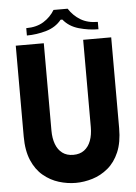

<svg xmlns="http://www.w3.org/2000/svg" viewBox="-59 -907 683 962"><g transform="rotate(-5 283.0 -425.5)"><path d="M523 -243V-700H382V-261Q382 -222 371 -192.5Q360 -163 338 -146.5Q316 -130 283 -130Q250 -130 228 -146.5Q206 -163 195 -192.5Q184 -222 184 -261V-700H43V-243Q43 -172 64 -123Q85 -74 120.5 -44.5Q156 -15 198.5 -2Q241 11 283 11Q325 11 367.5 -2Q410 -15 445.5 -44.5Q481 -74 502 -123Q523 -172 523 -243ZM247 -862H318Q341 -826 376.5 -804.5Q412 -783 463 -783V-746Q414 -746 365 -760Q316 -774 287 -810H278Q249 -774 200.5 -760Q152 -746 103 -746V-783Q155 -783 190.5 -805Q226 -827 247 -862Z"/></g></svg>

Font: Phudu SemiBold
Style: Regular
Weight: 600
Version: Version 1.005;gftools[0.9.23]